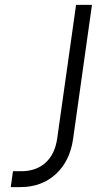

<svg xmlns="http://www.w3.org/2000/svg" viewBox="-20 -765 422 785"><path d="M24 0 33 -65H67Q128 -65 166.5 -100Q205 -135 214 -200L291 -745H356L279 -198Q266 -106 208 -53Q150 0 63 0Z"/></svg>

Font: Plus Jakarta Sans Light
Style: Italic
Weight: 300
Italic angle: -8°
Designer: Gumpita Rahayu
Foundry: Tokotype
Version: Version 2.071; ttfautohint (v1.8.4.7-5d5b);gftools[0.9.29]